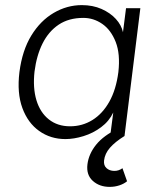

<svg xmlns="http://www.w3.org/2000/svg" viewBox="-20 -532 608 751"><path d="M236 12Q178 12 133.5 -19.5Q89 -51 67.5 -109.5Q46 -168 56 -250Q67 -335 102.5 -393Q138 -451 190 -481.5Q242 -512 300 -512Q343 -512 377 -497Q411 -482 433 -458Q455 -434 461 -406L473 -500H529L467 0H411L423 -92Q407 -58 375.5 -34.5Q344 -11 306.5 0.5Q269 12 236 12ZM254 -38Q302 -38 341.5 -62.5Q381 -87 407.5 -134Q434 -181 443 -250Q451 -321 432.5 -368Q414 -415 380 -438.5Q346 -462 306 -462Q249 -462 209.5 -435.5Q170 -409 146.5 -362Q123 -315 115 -252Q108 -188 122.5 -140Q137 -92 171 -65Q205 -38 254 -38ZM409 199Q369 199 343 175.5Q317 152 322 111Q327 70 356 34Q385 -2 443 -30L467 0Q430 23 410 46Q390 69 387 96Q385 115 396.5 125.5Q408 136 426 136.5Q444 137 459 126L477 177Q465 187 447 193Q429 199 409 199Z"/></svg>

Font: Inclusive Sans Light
Style: Italic
Weight: 300
Italic angle: -7°
Designer: Olivia King
Foundry: Olivia King
Version: Version 2.004